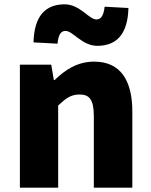

<svg xmlns="http://www.w3.org/2000/svg" viewBox="-20 -868 698 888"><path d="M72 0H249V-380C284 -413 308 -431 348 -431C393 -431 414 -408 414 -330V0H592V-352C592 -494 539 -583 415 -583C338 -583 280 -544 233 -498H229L217 -569H72ZM430 -656C519 -656 571 -710 574 -831L464 -837C459 -794 446 -778 426 -778C391 -778 350 -848 279 -848C190 -848 138 -794 135 -672L246 -666C250 -710 263 -725 283 -725C318 -725 359 -656 430 -656Z"/></svg>

Font: Noto Sans CJK JP Black
Style: Regular
Weight: 900
Designer: Ryoko NISHIZUKA (kana & ideographs); Paul D. Hunt (Latin, Greek & Cyrillic); Wenlong ZHANG (bopomofo); Sandoll Communica
Foundry: Adobe Systems Incorporated
Version: Version 1.004;PS 1.004;hotconv 1.0.82;makeotf.lib2.5.63406